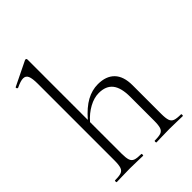

<svg xmlns="http://www.w3.org/2000/svg" viewBox="-212 -822 920 920"><g transform="rotate(-45 248.0 -362.5)"><path d="M474 0Q451 0 437 -1L385 -2L332 -1Q319 0 296 0Q293 0 293 -6Q293 -12 296 -12Q325 -12 338 -17Q351 -22 356 -36.5Q361 -51 361 -81V-244Q361 -305 338 -334Q315 -363 267 -363Q235 -363 201 -344.5Q167 -326 139 -294V-81Q139 -51 144 -36.5Q149 -22 162.5 -17Q176 -12 205 -12Q207 -12 207 -6Q207 0 205 0Q182 0 168 -1L116 -2L63 -1Q50 0 27 0Q24 0 24 -6Q24 -12 27 -12Q56 -12 69 -17Q82 -22 87 -36.5Q92 -51 92 -81V-600Q92 -637 85 -653Q78 -669 60 -669Q43 -669 12 -654H10Q6 -654 4.5 -659Q3 -664 7 -665L130 -725H132Q139 -725 139 -718V-309Q179 -355 216.5 -375.5Q254 -396 294 -396Q349 -396 378.5 -365.5Q408 -335 408 -275V-81Q408 -51 413 -36.5Q418 -22 431.5 -17Q445 -12 474 -12Q476 -12 476 -6Q476 0 474 0Z"/></g></svg>

Font: Cormorant Infant Light
Style: Regular
Weight: 300
Designer: Christian Thalmann (Catharsis Fonts)
Version: Version 3.000